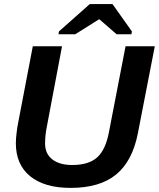

<svg xmlns="http://www.w3.org/2000/svg" viewBox="-20 -916 783 946"><path d="M335.9 -103Q416.5 -103 458.3 -140.1Q500 -177.2 516.6 -264.2L598.6 -688H742.7L659.2 -258.8Q632.3 -121.6 551.8 -55.9Q471.2 9.8 328.1 9.8Q199.2 9.8 128.7 -47.6Q58.1 -105 58.1 -210.4Q58.1 -231.9 61.8 -262Q65.4 -292 69.3 -310.1L141.6 -688H285.6L210.9 -292.5Q202.1 -250 202.1 -208.5Q202.1 -158.2 237.8 -130.6Q273.4 -103 335.9 -103ZM629.9 -761.2 627.4 -747.1H554.7L469.7 -820.8H467.8L350.6 -747.1H268.1L270.5 -761.2L422.4 -896H534.2Z"/></svg>

Font: Liberation Sans
Style: Bold Italic
Weight: 700
Italic angle: -12°
Designer: Steve Matteson
Foundry: Ascender Corporation
Version: Version 2.1.5